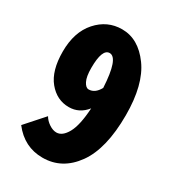

<svg xmlns="http://www.w3.org/2000/svg" viewBox="-182 -844 865 958"><g transform="rotate(30 250.0 -365.0)"><path d="M242.2 -398.4Q278.3 -398.4 301.8 -441.4Q293 -608.4 243.2 -608.4Q200.2 -608.4 200.2 -498Q200.2 -448.2 212.9 -423.3Q225.6 -398.4 242.2 -398.4ZM40 -76.2 133.8 -181.6Q145.5 -161.1 167.5 -146.5Q189.5 -131.8 210 -131.8Q244.1 -131.8 269.5 -177.7Q294.9 -223.6 300.8 -323.2Q260.7 -272.5 200.2 -272.5Q130.9 -272.5 83.5 -330.1Q36.1 -387.7 36.1 -498Q36.1 -610.4 94.7 -676.3Q153.3 -742.2 238.3 -742.2Q332 -742.2 399.9 -648.9Q467.8 -555.7 467.8 -379.9Q467.8 -186.5 396.5 -87.4Q325.2 11.7 212.9 11.7Q107.4 11.7 40 -76.2Z"/></g></svg>

Font: GenEi Gothic M Heavy
Style: Regular
Weight: 800
Designer: o_tamon (Modified); [Source Han Sans]
Ryoko NISHIZUKA  (kana & ideographs); Paul D. Hunt (Latin, Greek & Cyrillic); Wenl
Version: Version 1.1a;Original Version 1.004